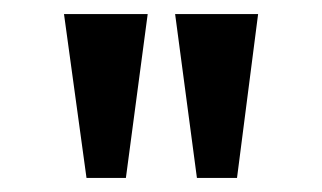

<svg xmlns="http://www.w3.org/2000/svg" viewBox="-20 -828 458 273"><path d="M71 -808H190L159 -575H103ZM229 -808H347L317 -575H260Z"/></svg>

Font: Halant
Style: Bold
Weight: 700
Designer: Hitesh Malaviya (Devanagari), Satya Rajpurohit (Latin)
Foundry: Indian Type Foundry
Version: Version 1.101;PS 1.0;hotconv 1.0.78;makeotf.lib2.5.61930; tt